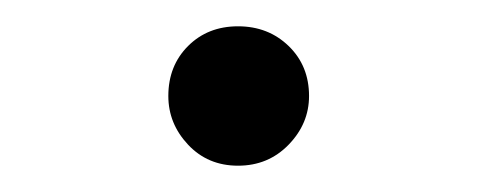

<svg xmlns="http://www.w3.org/2000/svg" viewBox="-20 -112 363 146"><path d="M161 14Q138 14 123 -2Q108 -18 108 -39Q108 -62 123 -77Q138 -92 161 -92Q184 -92 199.5 -77Q215 -62 215 -39Q215 -18 199.5 -2Q184 14 161 14Z"/></svg>

Font: Noto Serif KR ExtraLight ExtraLight
Style: Regular
Weight: 250
Version: Version 2.003-H1;hotconv 1.1.1;makeotfexe 2.6.0